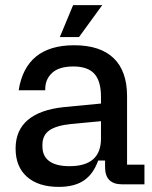

<svg xmlns="http://www.w3.org/2000/svg" viewBox="-20 -721 593 751"><path d="M41 -140Q41 -211 88.5 -251.5Q136 -292 229 -302L375 -316V-342Q375 -404 349 -432.5Q323 -461 267 -461Q211 -461 184 -436Q157 -411 157 -373V-368H53Q81 -544 270 -544Q372 -544 424.5 -493.5Q477 -443 477 -345V-77H545V0H458Q391 0 391 -67V-93H364Q345 -40 308 -15Q271 10 210 10Q130 10 85.5 -29.5Q41 -69 41 -140ZM252 -71Q375 -71 375 -179V-247L258 -236Q200 -230 173 -211Q146 -192 146 -155V-148Q146 -110 173 -90.5Q200 -71 252 -71ZM266 -701H380L289 -576H214Z"/></svg>

Font: Mozilla Headline BETA
Style: Regular
Weight: 400
Designer: Studio DRAMA
Foundry: Studio DRAMA
Version: Version 0.100